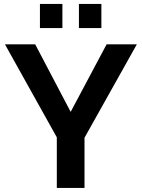

<svg xmlns="http://www.w3.org/2000/svg" viewBox="-20 -929 700 949"><path d="M153.9 -710 329.3 -376.1 507 -710H656.4L397.7 -248.2V0H260.8V-250.2L4.4 -710ZM177.4 -790.3V-909.4H288.4V-790.3ZM370.1 -790.3V-909.4H481.1V-790.3Z"/></svg>

Font: Raleway Thin
Style: Regular
Weight: 100
Designer: Matt McInerney, Pablo Impallari, Rodrigo Fuenzalida
Foundry: Matt McInerney, Pablo Impallari, Rodrigo Fuenzalida
Version: Version 4.026